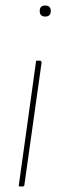

<svg xmlns="http://www.w3.org/2000/svg" viewBox="-20 -479 289 696"><path d="M164 -439Q164 -419 144 -419Q124 -419 124 -439Q124 -459 144 -459Q164 -459 164 -439ZM50 197 48 194 111 -259H127L131 -254L68 194L64 197Z"/></svg>

Font: Alegreya Sans Thin
Style: Italic
Weight: 100
Italic angle: -7°
Designer: Juan Pablo del Peral
Foundry: Huerta Tipografica
Version: Version 2.007